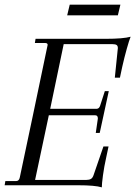

<svg xmlns="http://www.w3.org/2000/svg" viewBox="-31 -797 582 826"><path d="M531 -639Q525 -625 514.5 -587.5Q504 -550 495 -510L485 -463H463L476 -590Q476 -600 470.5 -603.5Q465 -607 454 -607H243L185 -329H386Q396 -330 400 -343L420 -405H437L398 -225H381L390 -287Q390 -301 379 -301H179L120 -23H341Q353 -23 360.5 -27.5Q368 -32 372 -45L414 -167H436L426 -120Q417 -80 412 -43Q407 -6 407 9Q378 0 304 0H-11L-8 -18H38Q51 -18 54 -33L110 -298Q174 -601 174 -604Q174 -612 163 -612H119L122 -630H423Q499 -630 531 -639ZM487 -777 476 -731H258L269 -777Z"/></svg>

Font: Arapey
Style: Italic
Weight: 400
Italic angle: -12°
Designer: Eduardo Rodriguez Tunni
Foundry: Eduardo Rodriguez Tunni
Version: Version 3.000